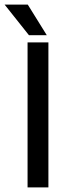

<svg xmlns="http://www.w3.org/2000/svg" viewBox="-59 -809 289 829"><path d="M61 -789 143 -657H66L-39 -789ZM60 -626H150V0H60Z"/></svg>

Font: Teko Regular
Style: Regular
Weight: 400
Designer: Manushi Parikh, Jonny Pinhorn
Foundry: Indian Type Foundry
Version: Version 1.105;PS 1.0;hotconv 1.0.78;makeotf.lib2.5.61930; tt